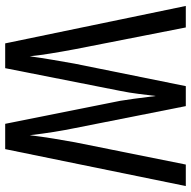

<svg xmlns="http://www.w3.org/2000/svg" viewBox="-18 -736 754 759"><g transform="rotate(90 359.5 -357.0)"><path d="M716 -714 570 0H470L379 -455Q376 -473 371 -508.5Q366 -544 360 -595Q356 -563 351.5 -526.5Q347 -490 340 -456L250 0H152L4 -714H89L175 -276Q185 -223 192.5 -176Q200 -129 203 -97Q209 -141 217 -187.5Q225 -234 232 -274L321 -714H400L487 -275Q495 -236 502 -192.5Q509 -149 515 -97Q521 -146 528.5 -192Q536 -238 543 -276L631 -714Z"/></g></svg>

Font: Noto Sans Thai ExtCond
Style: Regular
Weight: 400
Width: 2
Designer: Monotype Design Team
Foundry: Monotype Imaging Inc.
Version: Version 2.002; ttfautohint (v1.8.4.7-5d5b)